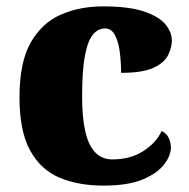

<svg xmlns="http://www.w3.org/2000/svg" viewBox="-20 -571 593 601"><path d="M304 10Q225 10 166 -15Q107 -40 74 -100.5Q41 -161 41 -267Q41 -376 76 -437.5Q111 -499 170 -525Q229 -551 302 -551Q384 -551 431 -535Q478 -519 498 -494.5Q518 -470 518 -444Q518 -424 507 -400Q496 -376 462 -359.5Q428 -343 359 -343Q359 -380 354.5 -411.5Q350 -443 339 -462.5Q328 -482 309 -482Q287 -482 271 -463Q255 -444 246 -397.5Q237 -351 237 -268Q237 -203 247 -159.5Q257 -116 278 -94Q299 -72 332 -72Q388 -72 428.5 -98Q469 -124 486 -161Q502 -153 508.5 -138.5Q515 -124 515 -110Q515 -84 493.5 -56Q472 -28 426 -9Q380 10 304 10Z"/></svg>

Font: Noto Rashi Hebrew Black
Style: Regular
Weight: 900
Version: Version 1.006